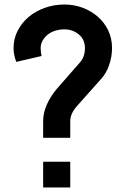

<svg xmlns="http://www.w3.org/2000/svg" viewBox="-20 -830 556 850"><path d="M476 -617Q476 -580 463.5 -543Q451 -506 428 -481L323 -363Q291 -328 291 -294V-220H171V-293Q171 -331 187.5 -367.5Q204 -404 231 -436L335 -555Q356 -579 356 -617Q356 -655 329 -677.5Q302 -700 265 -700Q244 -700 224.5 -694Q205 -688 191 -676.5Q177 -665 168.5 -650Q160 -635 160 -617Q160 -610 161 -600Q162 -590 164 -582L52 -556Q40 -587 40 -617Q40 -659 58.5 -694.5Q77 -730 107.5 -755.5Q138 -781 179 -795.5Q220 -810 265 -810Q307 -810 345 -796Q383 -782 412.5 -756.5Q442 -731 459 -695.5Q476 -660 476 -617ZM291 0H171V-114H291Z"/></svg>

Font: Gauge Heavy
Style: Heavy
Weight: 900
Designer: Daniel Pimley
Foundry: Daniel Pimley
Version: Version 2.0